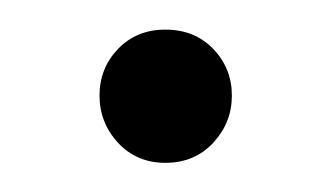

<svg xmlns="http://www.w3.org/2000/svg" viewBox="-20 -384 226 131"><path d="M92.8 -363.8Q112.8 -363.8 125.5 -350.6Q138.2 -337.4 138.2 -318.8Q138.2 -300.3 125.5 -286.6Q112.8 -272.9 92.8 -272.9Q73.2 -272.9 60.5 -286.6Q47.9 -300.3 47.9 -318.8Q47.9 -337.4 60.5 -350.6Q73.2 -363.8 92.8 -363.8Z"/></svg>

Font: Fira Sans Compressed Light
Style: Regular
Weight: 300
Width: 1
Designer: Carrois Corporate & Edenspiekermann AG
Foundry: Carrois Corporate GbR & Edenspiekermann AG
Version: Version 4.203;PS 004.203;hotconv 1.0.88;makeotf.lib2.5.64775